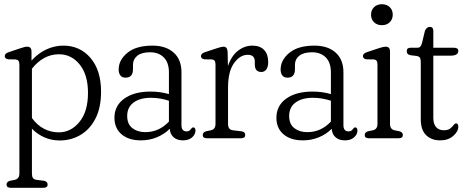

<svg xmlns="http://www.w3.org/2000/svg" viewBox="-20 -656 2208 911"><path d="M129.5 -411.5V-368.5Q160 -402.5 199 -421Q238 -439.5 280.5 -439.5Q359.5 -439.5 409.5 -381Q459.5 -322.5 459.5 -221Q459.5 -145 433 -93.5Q406.5 -42 362 -15.8Q317.5 10.5 263 10.5Q224 10.5 190.2 -4.5Q156.5 -19.5 131.5 -45.5V167Q131.5 181 136 188.2Q140.5 195.5 154.5 197.5L190.5 202Q206 206.5 206 219.5Q206 235 186.5 235H30.5Q11 235 11 219.5Q11 207 26.5 202L49 197.5Q72 193 72 167V-349Q72 -362 67.8 -367.5Q63.5 -373 53.5 -374L18.5 -374.5Q2.5 -377.5 2.5 -390Q2.5 -402 21.5 -408.5L75 -426.5Q88.5 -431 95.8 -432.8Q103 -434.5 109 -434.5Q129.5 -434.5 129.5 -411.5ZM260 -398.5Q221 -398.5 188.8 -380.2Q156.5 -362 131.5 -330V-96Q156 -62 188.8 -45Q221.5 -28 258.5 -28Q316.5 -28 357 -77.5Q397.5 -127 397.5 -215.5Q397.5 -301 358.2 -349.8Q319 -398.5 260 -398.5Z M523 -97.5Q523 -154.5 569.5 -188Q616 -221.5 694.5 -221.5Q740.5 -221.5 781.5 -209.5V-312.5Q781.5 -359 757.2 -383.5Q733 -408 692 -408Q652 -408 631.5 -391.5Q611 -375 611 -349V-328Q611 -287.5 576 -287.5Q558.5 -287.5 550.8 -298.5Q543 -309.5 543 -326Q543 -371 584.2 -405.2Q625.5 -439.5 703.5 -439.5Q767 -439.5 804 -406.5Q841 -373.5 841 -313V-62.5Q841 -32.5 865.5 -32.5Q879 -32.5 886 -44Q891.5 -51.5 896.5 -51.5Q907.5 -51.5 907.5 -36.5Q907.5 -18.5 891.5 -4.2Q875.5 10 848 10Q820 10 803.5 -4.8Q787 -19.5 785.5 -45Q759.5 -19 724.2 -4.5Q689 10 648.5 10Q590.5 10 556.8 -18.8Q523 -47.5 523 -97.5ZM583.5 -106Q583.5 -67 608 -48Q632.5 -29 669.5 -29Q734.5 -29 781.5 -79V-178Q762 -184.5 740.8 -188.2Q719.5 -192 696 -192Q644 -192 613.8 -169.5Q583.5 -147 583.5 -106Z M1060 -410.5 1061.5 -342.5Q1078 -391 1109.2 -415.2Q1140.5 -439.5 1177.5 -439.5Q1213.5 -439.5 1233 -419.2Q1252.5 -399 1252.5 -361.5Q1252.5 -338 1243.5 -326.2Q1234.5 -314.5 1220 -314.5Q1189 -314.5 1189 -350.5V-364Q1189 -396 1155.5 -396Q1119 -396 1090.5 -356.5Q1062 -317 1062 -240.5V-68Q1062 -54.5 1067.5 -46.8Q1073 -39 1088 -37.5L1125.5 -33Q1143.5 -31 1143.5 -15.5Q1143.5 0 1123.5 0H961.5Q942 0 942 -15.5Q942 -28 957.5 -33L979.5 -37.5Q1002.5 -42 1002.5 -68V-349Q1002.5 -362 998.5 -367.5Q994.5 -373 984.5 -374L949.5 -374.5Q933.5 -377.5 933.5 -390Q933.5 -402 952.5 -408.5L1009 -427Q1031 -434.5 1040.5 -434.5Q1058.5 -434.5 1060 -410.5Z M1291.5 -97.5Q1291.5 -154.5 1338 -188Q1384.5 -221.5 1463 -221.5Q1509 -221.5 1550 -209.5V-312.5Q1550 -359 1525.8 -383.5Q1501.5 -408 1460.5 -408Q1420.5 -408 1400 -391.5Q1379.5 -375 1379.5 -349V-328Q1379.5 -287.5 1344.5 -287.5Q1327 -287.5 1319.2 -298.5Q1311.5 -309.5 1311.5 -326Q1311.5 -371 1352.8 -405.2Q1394 -439.5 1472 -439.5Q1535.5 -439.5 1572.5 -406.5Q1609.5 -373.5 1609.5 -313V-62.5Q1609.5 -32.5 1634 -32.5Q1647.5 -32.5 1654.5 -44Q1660 -51.5 1665 -51.5Q1676 -51.5 1676 -36.5Q1676 -18.5 1660 -4.2Q1644 10 1616.5 10Q1588.5 10 1572 -4.8Q1555.5 -19.5 1554 -45Q1528 -19 1492.8 -4.5Q1457.5 10 1417 10Q1359 10 1325.2 -18.8Q1291.5 -47.5 1291.5 -97.5ZM1352 -106Q1352 -67 1376.5 -48Q1401 -29 1438 -29Q1503 -29 1550 -79V-178Q1530.5 -184.5 1509.2 -188.2Q1488 -192 1464.5 -192Q1412.5 -192 1382.2 -169.5Q1352 -147 1352 -106Z M1792 -536.5Q1769 -536.5 1754.8 -550.5Q1740.5 -564.5 1740.5 -586Q1740.5 -608 1754.8 -622Q1769 -636 1792 -636Q1815 -636 1829.2 -622.2Q1843.5 -608.5 1843.5 -586.5Q1843.5 -564.5 1829.2 -550.5Q1815 -536.5 1792 -536.5ZM1830.5 -411.5V-68Q1830.5 -42 1853.5 -37.5L1876 -33Q1891.5 -28 1891.5 -15.5Q1891.5 0 1872 0H1730Q1710.5 0 1710.5 -15.5Q1710.5 -28.5 1726 -33L1748 -37.5Q1771 -42 1771 -68V-349Q1771 -362 1767 -367.5Q1763 -373 1753 -374L1718 -374.5Q1702 -377.5 1702 -390Q1702 -402 1721 -408.5L1776.5 -427Q1790 -431.5 1797.2 -433Q1804.5 -434.5 1810 -434.5Q1830.5 -434.5 1830.5 -411.5Z M1957 -390.5 1927.5 -394Q1916 -396.5 1913 -402Q1910 -407.5 1910 -414Q1910 -429.5 1928 -429.5H1961Q1969 -429.5 1973.5 -433.8Q1978 -438 1982 -450.5L1996 -509Q2004 -528.5 2019.5 -528.5Q2036 -528.5 2036 -508.5V-429.5H2133Q2154.5 -429.5 2154.5 -415Q2154.5 -392 2119 -392H2036V-96.5Q2036 -68.5 2049 -53.2Q2062 -38 2085 -38Q2105.5 -38 2115.8 -46Q2126 -54 2132 -62.2Q2138 -70.5 2144 -70.5Q2154.5 -70.5 2154.5 -54.5Q2154.5 -32 2130.5 -11Q2106.5 10 2069 10Q2027 10 2001.8 -14.8Q1976.5 -39.5 1976.5 -90V-361.5Q1976.5 -374.5 1973 -381.2Q1969.5 -388 1957 -390.5Z"/></svg>

Font: Fraunces 144pt S100 Light
Style: Regular
Weight: 300
Version: Version 1.000; ttfautohint (v1.8.3)